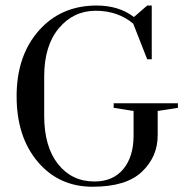

<svg xmlns="http://www.w3.org/2000/svg" viewBox="-20 -669 681 705"><path d="M520.5 -648.7H537.2V-451.3H520.5L469.2 -582.1Q412.8 -629.5 331.4 -629.5Q250 -629.5 196.2 -565.4Q142.3 -501.3 142.3 -388.5V-243.6Q142.3 -130.8 192.9 -66.7Q243.6 -2.6 326.9 -2.6Q394.9 -2.6 432.7 -48.1Q470.5 -93.6 470.5 -171.8V-261.5L397.4 -273.1V-289.7H633.3V-273.1L559 -261.5V-171.8Q559 -93.6 501.3 -38.5Q443.6 16.7 319.9 16.7Q196.2 16.7 118.6 -75Q41 -166.7 41 -315.4Q41 -464.1 122.4 -556.4Q203.8 -648.7 334.6 -648.7Q416.7 -648.7 471.8 -606.4Z"/></svg>

Font: Suranna
Style: Regular
Weight: 400
Version: Version 1.0.5; ttfautohint (v1.2.42-39fb)